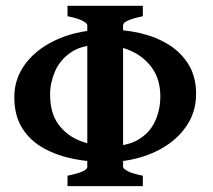

<svg xmlns="http://www.w3.org/2000/svg" viewBox="-20 -635 728 655"><path d="M648.9 -314.9Q648.9 -260.7 624 -217.8Q599.1 -174.8 556.2 -144.3Q513.2 -113.8 458 -97.9Q402.8 -82 342.3 -82Q287.1 -82 231.7 -92.8Q176.3 -103.5 130.1 -128.7Q84 -153.8 56.4 -196.8Q28.8 -239.7 28.8 -304.2Q28.8 -368.7 69.1 -420.7Q109.4 -472.7 181.6 -503.4Q253.9 -534.2 349.1 -534.2Q406.2 -534.2 460 -521.5Q513.7 -508.8 556.2 -482.2Q598.6 -455.6 623.8 -414.1Q648.9 -372.6 648.9 -314.9ZM210.4 0V-35.6Q277.8 -49.3 277.8 -65.4V-549.3Q277.8 -555.2 261.7 -564Q245.6 -572.8 210.4 -579.6V-615.2H467.3V-579.6Q399.9 -565.4 399.9 -549.3V-65.4Q399.9 -59.6 416 -51Q432.1 -42.5 467.3 -35.6V0ZM526.9 -305.7Q526.9 -363.8 498.8 -403.1Q470.7 -442.4 424.6 -462.4Q378.4 -482.4 324.2 -482.4Q259.8 -482.4 221.9 -456.3Q184.1 -430.2 167.5 -391.1Q150.9 -352.1 150.9 -313Q150.9 -248 180.4 -209.2Q210 -170.4 256.3 -153.3Q302.7 -136.2 353 -136.2Q415.5 -136.2 453.6 -159.7Q491.7 -183.1 509.3 -221.9Q526.9 -260.7 526.9 -305.7Z"/></svg>

Font: Gentium Plus
Style: Bold
Weight: 700
Designer: Victor Gaultney, Annie Olsen, Iska Routamaa, Becca Hirsbrunner
Foundry: SIL International
Version: Version 6.101